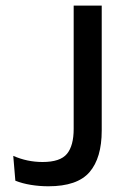

<svg xmlns="http://www.w3.org/2000/svg" viewBox="-20 -659 451 688"><path d="M153.5 8.5Q121.5 8.5 90.8 3.5Q60 -1.5 35 -11.5L27.5 -100.5Q52.5 -89.5 78.8 -84Q105 -78.5 132.5 -78.5Q196 -78.5 220 -107.8Q244 -137 244 -197V-639H344.5V-191Q344.5 -93 300.8 -42.2Q257 8.5 153.5 8.5Z"/></svg>

Font: Anek Devanagari Medium Medium
Style: Regular
Weight: 500
Version: Version 1.003